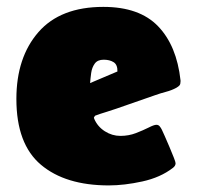

<svg xmlns="http://www.w3.org/2000/svg" viewBox="-20 -531 580 566"><path d="M300.8 15.6Q172.9 15.6 100.6 -45.4Q28.3 -106.4 28.3 -239.3Q28.3 -361.8 93.3 -436.3Q158.2 -510.7 284.7 -510.7Q391.1 -510.7 446 -453.6Q501 -396.5 512.2 -293.9V-291Q512.2 -283.2 509.3 -279.5Q506.3 -275.9 499.5 -272Q485.8 -264.6 469.2 -260.3Q452.6 -255.9 437.5 -250.5L322.3 -210.4Q307.1 -205.1 291.5 -200.4Q275.9 -195.8 260.3 -189.9L256.8 -184.6Q257.3 -183.6 257.3 -182.6Q257.3 -181.6 257.8 -180.7Q267.6 -157.7 289.1 -144Q310.5 -130.4 335 -130.4Q359.4 -130.4 380.9 -138.7Q402.3 -147 418.2 -155Q434.1 -163.1 440.9 -163.1Q447.3 -163.1 450.9 -158.4Q454.6 -153.8 457 -148.9Q459.5 -144 465.8 -129.6Q472.2 -115.2 479.5 -97.9Q486.8 -80.6 492.2 -66.9Q497.6 -53.2 497.6 -49.8Q497.6 -42 489.7 -36.1Q453.1 -7.8 399.7 3.9Q346.2 15.6 300.8 15.6ZM245.6 -286.1Q265.6 -294.4 285.9 -303.2Q306.2 -312 326.2 -320.3Q326.7 -340.3 314.9 -347.7Q303.2 -355 285.6 -355Q267.6 -355 259.3 -343.5Q251 -332 248.8 -315.9Q246.6 -299.8 245.6 -286.1Z"/></svg>

Font: Belanosima
Style: Bold
Weight: 700
Designer: The DocRepair Project, Santiago Orozco
Foundry: Google
Version: Version 2.000